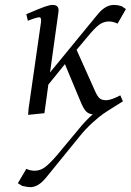

<svg xmlns="http://www.w3.org/2000/svg" viewBox="-20 -464 538 787"><path d="M53.2 287.1 87.9 228Q104 235.8 122.1 235.8Q144.5 235.8 163.8 221.7Q183.1 207.5 213.9 171.9L298.8 69.8Q333.5 27.3 359.9 4.9Q343.3 2.9 333.5 -6.8Q323.7 -16.6 313 -41L246.1 -201.2L178.2 -117.2L162.1 0L95.2 6.8L97.2 -19L147.9 -372.1Q150.9 -393.1 141.1 -393.1Q129.9 -393.1 94.2 -378.9L87.9 -405.8Q142.6 -429.2 163.1 -436.5Q183.6 -443.8 195.8 -443.8Q220.2 -443.8 220.2 -420.9Q220.2 -419.4 219.7 -416.7Q219.2 -414.1 218.8 -409.4Q218.3 -404.8 217.8 -401.9L185.1 -167L380.9 -405.8Q412.1 -443.8 446.8 -443.8Q461.9 -443.8 478 -439L496.1 -426.8L461.9 -367.2Q443.8 -376 426.8 -376Q404.3 -376 385.7 -362.1Q367.2 -348.1 336.9 -311L293.9 -259.8L369.1 -91.8Q379.4 -68.4 388.7 -60.8Q397.9 -53.2 415 -53.2Q435.1 -53.2 473.1 -73.2L483.9 -48.8Q475.1 -43 447 -25.6Q418.9 -8.3 402.1 3.4Q385.3 15.1 357.9 40Q330.6 64.9 306.2 95.2L168 265.1Q136.7 303.2 104 303.2Q93.3 303.2 70.8 297.9Z"/></svg>

Font: Dehuti
Style: Italic
Weight: 400
Version: Version 1.2